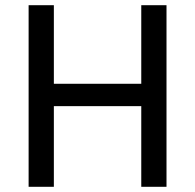

<svg xmlns="http://www.w3.org/2000/svg" viewBox="-20 -718 750 738"><path d="M523 -310H187V0H90V-698H187V-396H523V-698H620V0H523Z"/></svg>

Font: IBM Plex Sans Thai Text
Style: Regular
Weight: 450
Designer: Mike Abbink, Paul van der Laan, Pieter van Rosmalen, Ben Mitchell, Mark Frömberg
Foundry: Bold Monday
Version: Version 1.1